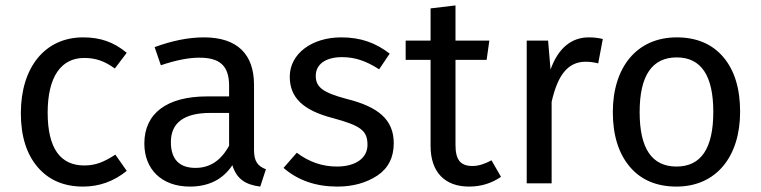

<svg xmlns="http://www.w3.org/2000/svg" viewBox="-20 -677 2810 709"><path d="M287 -539C145 -539 57 -427 57 -259C57 -174 78 -108 119 -60C160 -12 216 12 287 12C346 12 400 -7 448 -46L406 -106C363 -78 332 -66 291 -66C204 -66 156 -128 156 -261C156 -394 206 -463 291 -463C334 -463 367 -451 404 -424L448 -482C400 -522 350 -539 287 -539Z M918 -364C918 -476 857 -539 733 -539C677 -539 616 -527 551 -503L574 -436C630 -455 677 -464 716 -464C791 -464 826 -435 826 -360V-321H745C597 -321 513 -259 513 -147C513 -52 577 12 681 12C750 12 803 -14 838 -67C854 -16 886 5 941 12L962 -52C933 -63 918 -80 918 -123ZM702 -57C642 -57 611 -89 611 -152C611 -224 660 -260 757 -260H826V-139C796 -84 755 -57 702 -57Z M1240 -539C1131 -539 1050 -478 1050 -394C1050 -318 1097 -270 1209 -241C1312 -213 1337 -195 1337 -142C1337 -93 1293 -62 1224 -62C1170 -62 1121 -79 1076 -113L1027 -57C1080 -11 1146 12 1226 12C1284 12 1333 -2 1374 -29C1414 -56 1434 -96 1434 -148C1434 -236 1376 -283 1259 -312C1174 -335 1146 -354 1146 -397C1146 -440 1183 -466 1243 -466C1291 -466 1332 -452 1380 -421L1419 -479C1367 -519 1312 -539 1240 -539Z M1795 -85C1769 -71 1746 -64 1725 -64C1680 -64 1662 -87 1662 -142V-456H1777L1787 -527H1662V-657L1570 -646V-527H1478V-456H1570V-138C1570 -41 1623 12 1712 12C1756 12 1795 0 1830 -24Z M2154 -539C2090 -539 2041 -499 2013 -420L2004 -527H1925V0H2017V-301C2040 -402 2078 -449 2143 -449C2158 -449 2173 -447 2189 -443L2206 -533C2190 -537 2173 -539 2154 -539Z M2479 -539C2331 -539 2243 -428 2243 -263C2243 -178 2264 -111 2305 -62C2346 -13 2404 12 2478 12C2625 12 2713 -99 2713 -264C2713 -349 2693 -416 2652 -465C2611 -514 2553 -539 2479 -539ZM2479 -465C2569 -465 2614 -398 2614 -264C2614 -129 2569 -62 2478 -62C2387 -62 2342 -129 2342 -263C2342 -398 2388 -465 2479 -465Z"/></svg>

Font: Fira Sans
Style: Regular
Weight: 400
Designer: Carrois Corporate & Edenspiekermann AG
Foundry: Carrois Corporate GbR & Edenspiekermann AG
Version: Version 4.203